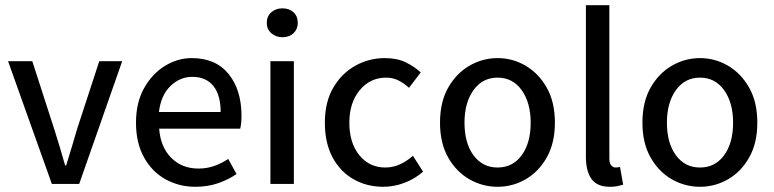

<svg xmlns="http://www.w3.org/2000/svg" viewBox="-20 -706 2970 737"><path d="M179 0 11 -471H104L188 -211Q199 -177 209.5 -141.5Q220 -106 230 -71H234Q245 -106 255.5 -141.5Q266 -177 276 -211L361 -471H449L284 0Z M730 11Q667 11 615 -18Q563 -47 532.5 -102.5Q502 -158 502 -235Q502 -312 533 -367.5Q564 -423 613 -453Q662 -483 716 -483Q808 -483 857.5 -422Q907 -361 907 -261Q907 -232 902 -212H591Q596 -142 637 -100.5Q678 -59 742 -59Q774 -59 802.5 -69Q831 -79 856 -96L888 -38Q856 -16 816.5 -2.5Q777 11 730 11ZM590 -276H827Q827 -341 799 -376Q771 -411 718 -411Q671 -411 634.5 -376Q598 -341 590 -276Z M1018 0V-471H1108V0ZM1064 -563Q1039 -563 1021.5 -578.5Q1004 -594 1004 -618Q1004 -644 1021.5 -659Q1039 -674 1064 -674Q1090 -674 1106.5 -659Q1123 -644 1123 -618Q1123 -594 1106.5 -578.5Q1090 -563 1064 -563Z M1451 11Q1388 11 1337 -18Q1286 -47 1256.5 -102Q1227 -157 1227 -235Q1227 -314 1259 -369Q1291 -424 1343.5 -453.5Q1396 -483 1457 -483Q1504 -483 1537 -467Q1570 -451 1595 -428L1550 -369Q1530 -387 1509 -397.5Q1488 -408 1462 -408Q1401 -408 1361 -360Q1321 -312 1321 -235Q1321 -157 1359.5 -110Q1398 -63 1459 -63Q1490 -63 1517 -76Q1544 -89 1565 -108L1604 -47Q1572 -19 1532 -4Q1492 11 1451 11Z M1890 11Q1832 11 1781.5 -18Q1731 -47 1700 -102Q1669 -157 1669 -235Q1669 -314 1700 -369Q1731 -424 1781.5 -453.5Q1832 -483 1890 -483Q1948 -483 1998 -453.5Q2048 -424 2079 -369Q2110 -314 2110 -235Q2110 -157 2079 -102Q2048 -47 1998 -18Q1948 11 1890 11ZM1890 -63Q1948 -63 1982.5 -110Q2017 -157 2017 -235Q2017 -312 1982.5 -360Q1948 -408 1890 -408Q1832 -408 1797.5 -360Q1763 -312 1763 -235Q1763 -157 1797.5 -110Q1832 -63 1890 -63Z M2321 11Q2272 11 2250.5 -19Q2229 -49 2229 -104V-686H2319V-98Q2319 -79 2326.5 -71Q2334 -63 2342 -63Q2346 -63 2349.5 -63.5Q2353 -64 2360 -65L2372 3Q2362 6 2350 8.5Q2338 11 2321 11Z M2667 11Q2609 11 2558.5 -18Q2508 -47 2477 -102Q2446 -157 2446 -235Q2446 -314 2477 -369Q2508 -424 2558.5 -453.5Q2609 -483 2667 -483Q2725 -483 2775 -453.5Q2825 -424 2856 -369Q2887 -314 2887 -235Q2887 -157 2856 -102Q2825 -47 2775 -18Q2725 11 2667 11ZM2667 -63Q2725 -63 2759.5 -110Q2794 -157 2794 -235Q2794 -312 2759.5 -360Q2725 -408 2667 -408Q2609 -408 2574.5 -360Q2540 -312 2540 -235Q2540 -157 2574.5 -110Q2609 -63 2667 -63Z"/></svg>

Font: Narnoor
Style: Regular
Weight: 400
Designer: S. Sridhar Murthy
Foundry: SIL International
Version: Version 3.000